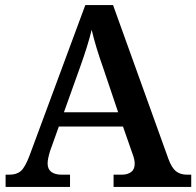

<svg xmlns="http://www.w3.org/2000/svg" viewBox="-20 -734 771 754"><path d="M2 -48H17Q46 -48 62.5 -63Q79 -78 96 -123L315 -714H424L641 -111Q654 -75 671 -61.5Q688 -48 715 -48H731V0H426V-48H458Q481 -48 495 -58.5Q509 -69 509 -91Q509 -108 500 -131L463 -237H211L177 -142Q167 -110 167 -92Q167 -70 181.5 -59Q196 -48 222 -48H255V0H2ZM444 -293 387 -462Q355 -552 340 -617Q325 -555 294 -469L231 -293Z"/></svg>

Font: Noto Serif SemiBold
Style: Regular
Weight: 600
Designer: Monotype Design Team
Foundry: Monotype Imaging Inc.
Version: Version 1.001